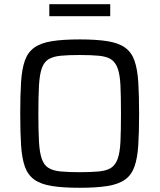

<svg xmlns="http://www.w3.org/2000/svg" viewBox="-20 -883 757 911"><path d="M358 8Q278 8 225.5 -0.5Q173 -9 142.5 -31Q112 -53 98 -92.5Q84 -132 80 -193.5Q76 -255 76 -344Q76 -433 80 -494.5Q84 -556 98 -595.5Q112 -635 142.5 -657Q173 -679 225.5 -687.5Q278 -696 358 -696Q438 -696 490.5 -687.5Q543 -679 573.5 -657Q604 -635 618 -595.5Q632 -556 636 -494.5Q640 -433 640 -344Q640 -255 636 -193.5Q632 -132 618 -92.5Q604 -53 573.5 -31Q543 -9 490.5 -0.5Q438 8 358 8ZM358 -66Q413 -66 449 -69.5Q485 -73 506 -86Q527 -99 538 -128.5Q549 -158 551.5 -210Q554 -262 554 -344Q554 -426 551.5 -478Q549 -530 538 -559.5Q527 -589 506 -602Q485 -615 449 -618.5Q413 -622 358 -622Q303 -622 267.5 -618.5Q232 -615 210.5 -602Q189 -589 178.5 -559.5Q168 -530 165 -478Q162 -426 162 -344Q162 -262 165 -210Q168 -158 178.5 -128.5Q189 -99 210.5 -86Q232 -73 267.5 -69.5Q303 -66 358 -66ZM214 -806V-863H503V-806Z"/></svg>

Font: Saira Thin
Style: Regular
Weight: 400
Version: Version 1.101